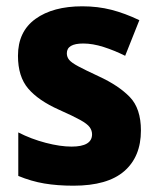

<svg xmlns="http://www.w3.org/2000/svg" viewBox="-20 -579 501 609"><path d="M427 -165Q427 -82 374 -36Q321 10 213 10Q162 10 120.5 3Q79 -4 38 -21V-159Q79 -138 125 -126Q171 -114 207 -114Q272 -114 272 -153Q272 -165 264.5 -175.5Q257 -186 234.5 -198.5Q212 -211 167 -231Q102 -260 69.5 -298Q37 -336 37 -402Q37 -479 92.5 -519Q148 -559 241 -559Q290 -559 333 -548Q376 -537 422 -515L377 -402Q343 -419 308.5 -430Q274 -441 244 -441Q192 -441 192 -410Q192 -398 199.5 -389Q207 -380 228.5 -368.5Q250 -357 293 -337Q356 -308 391.5 -271.5Q427 -235 427 -165Z"/></svg>

Font: Noto Sans SemiCondensed ExtraBold
Style: Regular
Weight: 800
Width: 4
Designer: Monotype Design Team
Foundry: Monotype Imaging Inc.
Version: Version 2.013; ttfautohint (v1.8.4.7-5d5b)